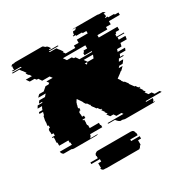

<svg xmlns="http://www.w3.org/2000/svg" viewBox="-169 -721 1030 1052"><g transform="rotate(-30 345.5 -194.5)"><path d="M592 -474H529V-459H647V-439H624V-434H622V-429H616V-414H662V-409H619Q619 -405 618.5 -401.5Q618 -398 618 -394H660L657 -374H617Q616 -369 615 -364Q614 -359 612 -354H584Q583 -350 582 -346.5Q581 -343 579 -339H626L620 -324H584Q583 -320 581 -316.5Q579 -313 577 -309H598Q596 -305 596 -304H567L558 -289H585Q582 -284 578.5 -279Q575 -274 570 -269H549L540 -259H564Q560 -254 554.5 -249Q549 -244 544 -239H541L529 -229Q524 -225 518 -221Q512 -217 506 -212L508 -209L515 -199L518 -194H516L527 -179H531L542 -164H543L547 -159H543L565 -129H570L580 -114H587L590 -109H582L596 -89H593L604 -74H596L610 -54H629L640 -39H671L676 -33Q678 -31 678 -29H577Q578 -27 578 -24H619V-22Q619 -11 609 -4H623Q618 0 610 0H435Q429 0 424.5 -1.5Q420 -3 416 -4H402Q393 -9 388 -14.5Q383 -20 381 -23L380 -24H339L336 -29H437L430 -39H398L388 -54H368L354 -74H363L352 -89H355L341 -109H350L346 -114H340L329 -129H324L314 -144H313L303 -159H307L304 -164H302L292 -179H287L277 -194H279L275 -199H276L269 -209L256 -228Q248 -218 244 -209H245L241 -199H242Q242 -198 241.5 -197Q241 -196 241 -194H240L237 -179H244Q243 -175 243 -171.5Q243 -168 243 -164H235V-159H232Q231 -155 231.5 -151Q232 -147 232 -144H233V-129H245V-114H227V-109H235V-89H234V-74H238V-54H296V-39H300V-24H223Q222 -11 211 -4H261Q256 0 247 0H108Q99 0 94 -4H44Q33 -10 31 -24H108Q108 -26 107.5 -27Q107 -28 107 -29V-39H103V-54H45V-74H41V-89H42V-109H34V-114H52V-129H40V-144H39V-159H42Q42 -162 43 -164H50Q50 -168 50 -171.5Q50 -175 51 -179H44Q44 -183 44.5 -186.5Q45 -190 45 -194H46Q46 -197 47 -199H46Q46 -201 46 -204Q46 -207 47 -209H46Q47 -214 48 -219.5Q49 -225 50 -229Q51 -231 51 -234Q51 -237 52 -239H56Q57 -244 58.5 -249.5Q60 -255 61 -259H38L41 -269H63Q66 -280 72 -289H44L53 -304H82L85 -309H64Q66 -313 69 -316.5Q72 -320 75 -324H111Q114 -328 117 -331.5Q120 -335 124 -339H77Q83 -347 92 -354H120L143 -374H162L170 -380L160 -394H200L189 -409H142L139 -414L129 -429H119L116 -434H115L111 -439H81L67 -459H106L96 -474H93L83 -489H90L76 -509H75L64 -524H23L19 -529H82L78 -534H29L26 -538L25 -539H40Q38 -542 38 -549Q38 -555 41 -559H35Q38 -566 45 -569H57Q61 -571 66 -571H233Q239 -571 247 -569H236Q241 -568 245 -565Q249 -562 253 -559H258Q263 -555 265.5 -551.5Q268 -548 269 -546L274 -539H259L262 -534H312L315 -529H253L257 -524H298L309 -509H310L324 -489H318L328 -474H389V-489H419V-509H488V-524H464V-529H426V-534H411V-539H419V-542Q419 -551 424 -559H438Q442 -566 450 -569H425Q431 -571 435 -571H584Q588 -571 594 -569H618Q624 -566 630 -559H617Q622 -551 622 -542V-539H614V-534H629V-529H667V-524H691V-509H622V-489H592ZM444 -439V-459H302L316 -439H346L350 -434H351L354 -429H364L375 -414H374L378 -409H458Q458 -411 458.5 -412Q459 -413 459 -414H413V-429H419V-434H421V-439ZM447 -374Q452 -385 455 -394H396L410 -374ZM391 -374 399 -363Q404 -368 407 -374ZM399 121H453V136H434V160Q434 164 433 166H428Q425 178 414 181H424Q422 182 417 182H209Q204 182 202 181H191Q180 178 177 166H183Q182 164 182 160V136H201V121H147V111H194V96H192Q192 91 194 87.5Q196 84 198 81H200Q205 75 215 75H423Q433 75 439 81H438Q444 87 444 96H446V111H399Z"/></g></svg>

Font: Rubik Glitch
Style: Regular
Weight: 400
Designer: Hubert and Fischer, NaN
Foundry: Hubert and Fischer, NaN
Version: Version 2.200